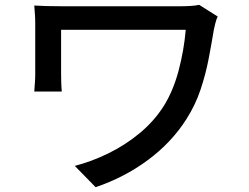

<svg xmlns="http://www.w3.org/2000/svg" viewBox="-20 -737 1040 801"><path d="M888.2 -668Q883.3 -659.2 878.4 -640.1Q873.5 -621.1 872.1 -612.8Q862.8 -556.6 850.6 -492.4Q838.4 -428.2 816.7 -363.3Q794.9 -298.3 757.8 -240.2Q696.3 -143.1 597.7 -69.8Q499 3.4 378.9 43.9L292 -44.9Q362.3 -63 432.1 -97.2Q502 -131.3 561.8 -180.7Q621.6 -230 662.1 -293Q702.6 -357.4 725.1 -442.4Q747.6 -527.3 754.9 -612.8Q740.2 -612.8 701.4 -612.8Q662.6 -612.8 609.6 -612.8Q556.6 -612.8 499 -612.8Q441.4 -612.8 387.7 -612.8Q334 -612.8 293.5 -612.8Q252.9 -612.8 234.9 -612.8Q234.9 -601.6 234.9 -576.7Q234.9 -551.8 234.9 -522Q234.9 -492.2 234.9 -466.1Q234.9 -439.9 234.9 -426.8Q234.9 -416.5 235.4 -396.2Q235.8 -376 237.8 -355H123Q124.5 -375.5 125.7 -393.1Q127 -410.6 127 -426.8Q127 -439.9 127 -468.3Q127 -496.6 127 -530Q127 -563.5 127 -593.5Q127 -623.5 127 -640.1Q127 -658.2 125.7 -677Q124.5 -695.8 123 -713.9Q144 -712.4 173.6 -711.7Q203.1 -710.9 235.8 -710.9Q245.1 -710.9 280.8 -710.9Q316.4 -710.9 367.4 -710.9Q418.5 -710.9 475.3 -710.9Q532.2 -710.9 585.4 -710.9Q638.7 -710.9 678.5 -710.9Q718.3 -710.9 733.9 -710.9Q754.4 -710.9 774.9 -712.2Q795.4 -713.4 811 -716.8Z"/></svg>

Font: Source Han Sans CN Medium
Style: Regular
Weight: 500
Designer: Ryoko NISHIZUKA  (kana, bopomofo & ideographs); Paul D. Hunt (Latin, Greek & Cyrillic); Sandoll Communications , Soo-you
Foundry: Adobe
Version: Version 2.004;hotconv 1.0.118;makeotfexe 2.5.65603